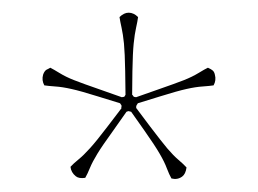

<svg xmlns="http://www.w3.org/2000/svg" viewBox="-20 -735 400 298"><path d="M168.5 -571.3Q168.5 -571.8 167.5 -573Q166.5 -574.2 166.5 -574.7L131.8 -585.4Q105 -593.8 90.8 -596.9Q76.7 -600.1 65.7 -600.8Q54.7 -601.6 48.8 -602.5Q44.4 -610.4 46.9 -619.1Q47.9 -622.1 49.3 -624Q50.8 -626 52 -626.7Q53.2 -627.4 55.4 -628.4Q57.6 -629.4 58.1 -629.9Q63 -627.4 72.5 -621.6Q82 -615.7 95 -610.6Q107.9 -605.5 134.8 -596.2L169.4 -584Q169.9 -584.5 171.1 -584.5Q172.4 -584.5 172.9 -585Q173.3 -585 173.8 -586.2Q174.3 -587.4 174.8 -587.9L174.3 -624.5Q173.8 -652.8 172.4 -667.5Q170.9 -682.1 168.7 -691.9Q166.5 -701.7 165.5 -708.5Q172.4 -715.3 179.7 -715.3Q187.5 -715.3 194.3 -708.5Q193.4 -701.7 191.2 -691.9Q189 -682.1 187.5 -667.5Q186 -652.8 185.5 -624.5L185.1 -587.9Q185.5 -587.9 186.3 -586.7Q187 -585.4 187.5 -585Q188 -584.5 189.2 -584.5Q190.4 -584.5 190.9 -584L225.6 -596.2Q252.4 -605.5 265.4 -610.6Q278.3 -615.7 288.3 -621.8Q298.3 -627.9 302.7 -629.9Q303.2 -629.4 304.7 -628.9Q306.2 -628.4 307.1 -627.7Q308.1 -627 309.6 -626Q311 -625 312 -623.3Q313 -621.6 313.5 -619.1Q315.9 -610.4 311.5 -602.5Q305.7 -601.6 294.7 -600.8Q283.7 -600.1 269.5 -596.9Q255.4 -593.8 228.5 -585.4L193.8 -574.7Q193.8 -574.2 192.9 -573Q191.9 -571.8 191.9 -571.3Q191.4 -570.8 191.4 -569.3Q191.4 -567.9 191.4 -567.4L213.4 -538.1Q230.5 -515.6 239.7 -504.6Q249 -493.7 257.1 -486.8Q265.1 -480 269.5 -475.1Q268.1 -464.8 262.7 -460.9Q255.4 -455.6 246.1 -458Q242.7 -463.9 239 -473.6Q235.4 -483.4 228 -496.1Q220.7 -508.8 204.6 -531.7L183.6 -561.5Q183.1 -561.5 181.6 -562Q180.2 -562.5 179.7 -562.5Q178.7 -562.5 177.7 -562Q176.8 -561.5 176.3 -561.5L155.3 -531.7Q138.7 -508.8 131.1 -496.3Q123.5 -483.9 119.6 -474.4Q115.7 -464.8 112.3 -459Q102.5 -457.5 97.7 -461.4Q90.3 -467.3 89.4 -476.1Q93.8 -481 101.8 -487.5Q109.9 -494.1 119.6 -504.9Q129.4 -515.6 146.5 -538.1L168.5 -566.9Q168 -567.4 168.5 -569.1Q168.9 -570.8 168.5 -571.3Z"/></svg>

Font: ZnikomitNo24
Style: Thin
Weight: 300
Designer: gluk
Foundry: gluk
Version: Version 0.55